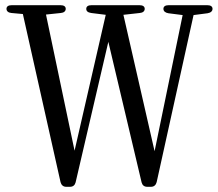

<svg xmlns="http://www.w3.org/2000/svg" viewBox="-20 -726 840 739"><path d="M213 -706H25C12 -706 5 -701 5 -692C5 -683 12 -677 24 -676L68 -672L213 -25C216 -14 223 -7 235 -7H249C261 -7 268 -13 271 -24L397 -565L525 -24C528 -13 535 -7 547 -7H561C573 -7 580 -14 583 -25L725 -668L779 -675C791 -677 798 -683 798 -692C798 -701 791 -706 778 -706H629C616 -706 609 -701 609 -692C609 -683 616 -677 628 -675L683 -668L575 -144L455 -669L518 -676C530 -677 537 -683 537 -692C537 -701 530 -706 517 -706H332C319 -706 312 -701 312 -692C312 -683 318 -678 331 -676L387 -669L267 -146L157 -670L214 -676C226 -677 233 -683 233 -692C233 -701 226 -706 213 -706Z"/></svg>

Font: 寒蝉锦书宋 CompactLight
Style: Bold
Weight: 400
Width: 4
Designer: 寒蝉锦书宋{Warren} 思源宋体{Ryoko NISHIZUKA 西塚涼子 (kana & ideographs); Frank Grießhammer (Latin, Greek & Cyrillic); Wenlong ZHANG 
Foundry: Adobe & ChillType
Version: Version 2.000;Glyphs 3.1.1 (3135)